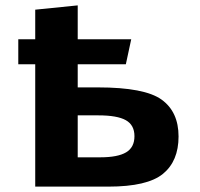

<svg xmlns="http://www.w3.org/2000/svg" viewBox="-20 -694 743 714"><path d="M48 -455V-548H111V-658L269 -674V-548H468L448 -455H269V-369H344Q518 -369 581 -323.5Q644 -278 644 -186.5Q644 -95 586 -47.5Q528 0 383 0H111V-455ZM269 -109H353Q418 -109 449 -127.5Q480 -146 480 -187.5Q480 -229 448 -247Q416 -265 346 -265H269Z"/></svg>

Font: Fix15 Mono
Style: Bold
Weight: 700
Designer: Carrois Corporate & Edenspiekermann AG
Foundry: Carrois Corporate GbR & Edenspiekermann AG
Version: Version 3.206